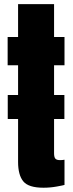

<svg xmlns="http://www.w3.org/2000/svg" viewBox="-20 -879 345 907"><path d="M185.5 7.8Q114.7 7.8 90.1 -22.2Q65.4 -52.2 65.4 -114.3V-316.9H16.6V-430.2H65.4V-570.8H16.1V-704.1H65.4V-859.4H235.4V-704.1H284.7V-570.8H235.4V-430.2H284.2V-316.9H235.4V-155.3Q235.4 -137.2 241.2 -129.9Q247.1 -122.6 263.7 -122.6Q275.4 -122.6 284.7 -124.5V-5.4Q278.8 -3.4 248 2.2Q217.3 7.8 185.5 7.8Z"/></svg>

Font: webenart
Style: Regular
Weight: 400
Designer: Vernon Adams
Foundry: Vernon Adams
Version: Version 2.116; ttfautohint (v1.8.3)